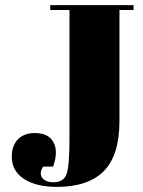

<svg xmlns="http://www.w3.org/2000/svg" viewBox="-20 -720 557 749"><path d="M176 -700H501V-681H446V-249Q446 -114 385 -52.5Q324 9 202 9Q121 9 73.5 -22Q26 -53 26 -109Q26 -152 50 -176.5Q74 -201 115 -201Q157 -201 177.5 -180Q198 -159 198 -124Q198 -100 187 -70H148Q139 -55 139 -44Q139 -28 152.5 -18.5Q166 -9 188 -9Q228 -9 239.5 -40.5Q251 -72 251 -177V-681H176Z"/></svg>

Font: Abril Fatface
Style: Regular
Weight: 400
Designer: Veronika Burian, Jos Scaglione
Foundry: TypeTogether
Version: Version 1.001